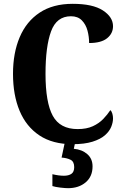

<svg xmlns="http://www.w3.org/2000/svg" viewBox="-20 -744 648 1004"><path d="M359 10Q255 10 186 -36Q117 -82 82.5 -164.5Q48 -247 48 -358Q48 -467 83 -549.5Q118 -632 187.5 -678Q257 -724 360 -724Q465 -724 518 -689.5Q571 -655 571 -607Q571 -569 540 -544Q509 -519 446 -519Q446 -552 437.5 -584Q429 -616 408 -637.5Q387 -659 351 -659Q276 -659 247 -580Q218 -501 218 -358Q218 -208 256 -138.5Q294 -69 386 -69Q433 -69 465.5 -84Q498 -99 520 -122Q542 -145 557 -168Q564 -162 567.5 -149.5Q571 -137 571 -125Q571 -104 561.5 -80.5Q552 -57 528.5 -36.5Q505 -16 463.5 -3Q422 10 359 10ZM336 240Q321 240 295.5 237Q270 234 254 229V167Q288 175 314 175Q339 175 353.5 165Q368 155 368 130Q368 101 349 91.5Q330 82 302 80L321 -9H375L366 34Q409 38 436.5 62Q464 86 464 126Q464 179 428 209.5Q392 240 336 240Z"/></svg>

Font: Noto Serif Ethiopic Condensed ExtraBold
Style: Regular
Weight: 800
Width: 3
Designer: Monotype Design Team
Foundry: Monotype Imaging Inc.
Version: Version 2.102; ttfautohint (v1.8.4.7-5d5b)